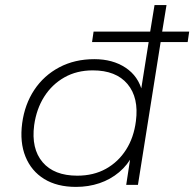

<svg xmlns="http://www.w3.org/2000/svg" viewBox="-20 -725 762 753"><path d="M278 8Q204 8 153.5 -23Q103 -54 80 -110.5Q57 -167 67 -242Q77 -316 114.5 -372.5Q152 -429 212.5 -461Q273 -493 350 -493Q422 -493 472.5 -459.5Q523 -426 538 -365H532L563 -560H341L347 -601H569L586 -705H633L616 -601H722L716 -560H610L521 0H475L493 -118H501Q481 -78 447 -49.5Q413 -21 370 -6.5Q327 8 278 8ZM283 -36Q347 -36 395.5 -63Q444 -90 474.5 -138Q505 -186 513 -250Q525 -342 480 -395.5Q435 -449 344 -449Q281 -449 232.5 -421.5Q184 -394 153.5 -346Q123 -298 114 -234Q102 -142 147 -89Q192 -36 283 -36Z"/></svg>

Font: Nunito Sans 10pt SemiExpanded ExtraLight
Style: Italic
Weight: 250
Width: 6
Italic angle: -9°
Designer: Vernon Adams
Foundry: Vernon Adams
Version: Version 3.101;gftools[0.9.27]